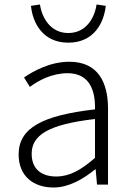

<svg xmlns="http://www.w3.org/2000/svg" viewBox="-20 -822 587 855"><path d="M218 13C286 13 350 -24 404 -68H406L412 0H461V-338C461 -456 416 -547 289 -547C202 -547 128 -505 87 -477L113 -435C150 -463 211 -496 281 -496C382 -496 405 -414 403 -335C168 -308 63 -252 63 -134C63 -35 132 13 218 13ZM230 -36C171 -36 121 -64 121 -137C121 -219 193 -268 403 -292V-119C340 -64 289 -36 230 -36ZM284 -632C399 -632 443 -721 451 -796L410 -802C401 -741 363 -675 284 -675C206 -675 167 -741 158 -802L118 -796C125 -721 170 -632 284 -632Z"/></svg>

Font: Noto Sans CJK Light
Style: Regular
Weight: 300
Designer: Ryoko NISHIZUKA (kana & ideographs); Paul D. Hunt (Latin, Greek & Cyrillic); Wenlong ZHANG (bopomofo); Sandoll Communica
Foundry: Adobe Systems Incorporated
Version: Version 1.000;PS 1;hotconv 1.0.78;makeotf.lib2.5.61930